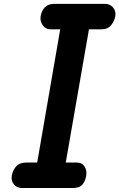

<svg xmlns="http://www.w3.org/2000/svg" viewBox="-20 -948 602 968"><path d="M92 0Q65 0 50 -18.5Q35 -37 39.5 -62.5Q44 -89 61.2 -108.8Q78.5 -128.5 112.5 -128.5H167.5L283.5 -800H235.5Q210 -800 195.2 -821Q180.5 -842 185 -867Q189.5 -893.5 206 -911Q222.5 -928.5 254.5 -928.5H509.5Q534 -928.5 549.5 -911Q565 -893.5 561.5 -867Q557 -842 540.2 -821Q523.5 -800 489.5 -800H428.5L311.5 -128.5H366.5Q393.5 -128.5 406.2 -108.8Q419 -89 414.5 -62.5Q411 -37 396.5 -18.5Q382 0 346 0Z"/></svg>

Font: Edu VIC WA NT Hand Pre
Style: Regular
Weight: 400
Designer: Tina and Corey Anderson, Eben Sorkin, Mirko Velimirovic
Foundry: Google for Education
Version: Version 1.000